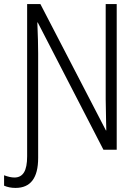

<svg xmlns="http://www.w3.org/2000/svg" viewBox="-50 -734 676 941"><path d="M-30 176V125Q-1 136 21 136Q52 136 67.5 111Q83 86 83 32V-714H148L469 -95H471L470 -136Q468 -212 468 -247V-714H522V0H457L135 -624H133Q137 -530 137 -472V40Q137 187 26 187Q-5 187 -30 176Z"/></svg>

Font: Noto Sans Display Light Narrow
Style: Regular
Weight: 300
Width: 4
Designer: Monotype Design team
Foundry: Monotype Imaging Inc.
Version: Version 1.000